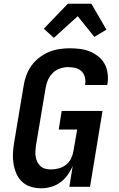

<svg xmlns="http://www.w3.org/2000/svg" viewBox="-20 -1002 640 1030"><path d="M202 8Q173 8 146 0Q119 -8 99 -26.5Q79 -45 68 -70.5Q57 -96 52.5 -123.5Q48 -151 49.5 -180Q51 -209 56 -238L107 -543Q111 -570 121 -597.5Q131 -625 148.5 -649.5Q166 -674 190 -692.5Q214 -711 241 -722.5Q268 -734 297 -738.5Q326 -743 353 -743Q382 -743 409.5 -739.5Q437 -736 461.5 -726Q486 -716 507 -699.5Q528 -683 540.5 -660.5Q553 -638 557 -610.5Q561 -583 557 -555L555 -546H436L437 -550Q440 -570 435 -589Q430 -608 416.5 -620.5Q403 -633 384 -637.5Q365 -642 345 -642Q323 -642 300.5 -634Q278 -626 261.5 -609Q245 -592 236 -570Q227 -548 224 -526L173 -222Q171 -206 170 -191Q169 -176 171.5 -161Q174 -146 180.5 -133Q187 -120 197.5 -110.5Q208 -101 222.5 -97Q237 -93 253 -93Q273 -93 294.5 -98.5Q316 -104 334 -118Q352 -132 361.5 -152Q371 -172 374 -192L394 -307H295L311 -407H530L463 0H352L370 -111Q359 -86 343 -63.5Q327 -41 304 -24Q281 -7 254.5 0.5Q228 8 202 8ZM269 -799 215 -848 344 -982H470L551 -843L486 -804L397 -915Z"/></svg>

Font: Iosevka Extended Oblique
Style: Bold
Weight: 700
Width: 7
Italic angle: -9°
Monospace: yes
Designer: Belleve Invis
Foundry: Belleve Invis
Version: Version 32.5.0; ttfautohint (v1.8.4)